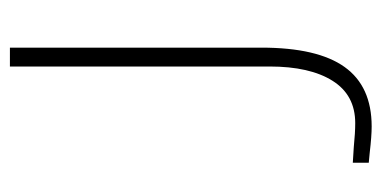

<svg xmlns="http://www.w3.org/2000/svg" viewBox="-216 -322 788 397"><g transform="rotate(-90 178.5 -124.0)"><path d="M61 246 40 244V211L72 213Q102 216 122 216Q180 216 209.5 169Q239 122 239 39V-498H278V22Q278 138 238 194Q198 250 115 250Q95 250 61 246Z"/></g></svg>

Font: Cairo ExtraLight
Style: Regular
Weight: 250
Designer: Mohamed Gaber, the designers of Titillium
Foundry: Kief Type Foundry
Version: Version 2.009; ttfautohint (v1.5.33-1714) -l 8 -r 50 -G 200 